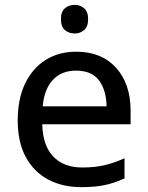

<svg xmlns="http://www.w3.org/2000/svg" viewBox="-20 -761 608 791"><path d="M294 -548Q398 -548 458 -482Q518 -416 518 -305V-249H154Q156 -162 199 -116.5Q242 -71 319 -71Q371 -71 411 -80.5Q451 -90 493 -109V-26Q452 -7 411.5 1.5Q371 10 315 10Q238 10 179 -21Q120 -52 86.5 -113.5Q53 -175 53 -265Q53 -354 83.5 -417Q114 -480 168 -514Q222 -548 294 -548ZM293 -470Q233 -470 197.5 -431.5Q162 -393 156 -323H419Q418 -389 388 -429.5Q358 -470 293 -470ZM288 -741Q310 -741 326.5 -727Q343 -713 343 -682Q343 -651 326.5 -637Q310 -623 288 -623Q264 -623 247.5 -637Q231 -651 231 -682Q231 -713 247.5 -727Q264 -741 288 -741Z"/></svg>

Font: Noto Sans Kayah Li Medium
Style: Regular
Weight: 500
Designer: Monotype Design Team, Sérgio Martins
Foundry: Monotype Imaging Inc.
Version: Version 2.002; ttfautohint (v1.8.4.7-5d5b)